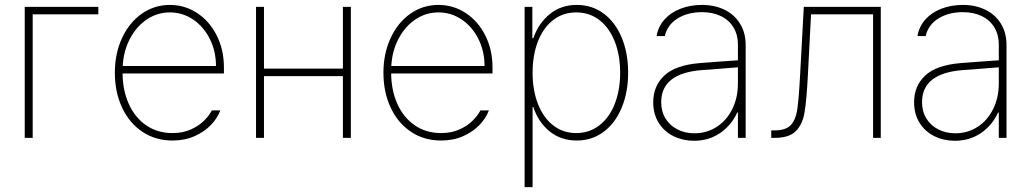

<svg xmlns="http://www.w3.org/2000/svg" viewBox="-20 -558 4176 777"><path d="M377.9 -500H112.3V0H80.1V-530.3H377.9Z M444.8 -263.7Q444.8 -341.3 473.9 -404.1Q502.9 -466.8 553.7 -502.4Q604.5 -538.1 667.5 -538.1Q727.5 -538.1 777.6 -505.4Q827.6 -472.7 856.9 -414.8Q886.2 -356.9 886.2 -285.2V-260.7H476.1Q476.6 -192.9 501 -137.9Q525.4 -83 571 -51.3Q616.7 -19.5 678.2 -19.5Q720.7 -19.5 753.2 -34.4Q785.6 -49.3 806.2 -70.1Q826.7 -90.8 837.4 -111.3H871.6Q860.4 -80.6 834 -52.7Q807.6 -24.9 767.6 -7.1Q727.5 10.7 678.2 10.7Q608.9 10.7 555.9 -24.9Q502.9 -60.5 473.9 -123Q444.8 -185.5 444.8 -263.7ZM854 -291Q854 -350.6 829.1 -400.4Q804.2 -450.2 761.5 -479Q718.8 -507.8 667.5 -507.8Q616.7 -507.8 574.5 -479.5Q532.2 -451.2 506.1 -401.6Q480 -352.1 476.6 -291Z M1048.3 -280.3H1367.7V-530.3H1399.9V0H1367.7V-250H1048.3V0H1016.1V-530.3H1048.3Z M1531.7 -263.7Q1531.7 -341.3 1560.8 -404.1Q1589.8 -466.8 1640.6 -502.4Q1691.4 -538.1 1754.4 -538.1Q1814.5 -538.1 1864.5 -505.4Q1914.6 -472.7 1943.8 -414.8Q1973.1 -356.9 1973.1 -285.2V-260.7H1563Q1563.5 -192.9 1587.9 -137.9Q1612.3 -83 1658 -51.3Q1703.6 -19.5 1765.1 -19.5Q1807.6 -19.5 1840.1 -34.4Q1872.6 -49.3 1893.1 -70.1Q1913.6 -90.8 1924.3 -111.3H1958.5Q1947.3 -80.6 1920.9 -52.7Q1894.5 -24.9 1854.5 -7.1Q1814.5 10.7 1765.1 10.7Q1695.8 10.7 1642.8 -24.9Q1589.8 -60.5 1560.8 -123Q1531.7 -185.5 1531.7 -263.7ZM1940.9 -291Q1940.9 -350.6 1916 -400.4Q1891.1 -450.2 1848.4 -479Q1805.7 -507.8 1754.4 -507.8Q1703.6 -507.8 1661.4 -479.5Q1619.1 -451.2 1593 -401.6Q1566.9 -352.1 1563.5 -291Z M2103 -530.3H2134.3V-403.3H2138.2Q2159.7 -464.4 2205.1 -501.2Q2250.5 -538.1 2314 -538.1Q2376.5 -538.1 2423.6 -502.7Q2470.7 -467.3 2496.3 -405Q2522 -342.8 2522 -263.7Q2522 -185.1 2496.1 -122.6Q2470.2 -60.1 2423.1 -24.7Q2376 10.7 2314 10.7Q2250.5 10.7 2204.6 -26.1Q2158.7 -63 2138.2 -125H2135.3V199.2H2103ZM2312 -19.5Q2365.7 -19.5 2406.2 -51.3Q2446.8 -83 2468.3 -138.7Q2489.7 -194.3 2489.7 -263.7Q2489.7 -333.5 2468.3 -388.9Q2446.8 -444.3 2406.5 -476.1Q2366.2 -507.8 2312 -507.8Q2257.8 -507.8 2217.8 -476.3Q2177.7 -444.8 2156.5 -389.2Q2135.3 -333.5 2135.3 -263.7Q2135.3 -193.8 2156.7 -138.2Q2178.2 -82.5 2218.3 -51Q2258.3 -19.5 2312 -19.5Z M2812 -302.7Q2848.6 -305.7 2892.3 -308.8Q2936 -312 2966.3 -314V-377.9Q2966.3 -417 2948.5 -446.8Q2930.7 -476.6 2897.7 -492.7Q2864.7 -508.8 2820.8 -508.8Q2763.2 -508.8 2721.9 -483.2Q2680.7 -457.5 2670.4 -412.1H2637.2Q2643.6 -450.7 2669.2 -479.2Q2694.8 -507.8 2734.4 -522.9Q2773.9 -538.1 2820.8 -538.1Q2871.6 -538.1 2911.6 -518.8Q2951.7 -499.5 2974.6 -462.6Q2997.6 -425.8 2997.6 -376V0H2966.3V-102.5H2963.4Q2939.9 -50.8 2894 -19.5Q2848.1 11.7 2788.6 11.7Q2743.7 11.7 2705.8 -6.8Q2668 -25.4 2645.8 -60.8Q2623.5 -96.2 2623.5 -144.5Q2623.5 -209.5 2668.2 -252Q2712.9 -294.4 2812 -302.7ZM2790.5 -18.6Q2839.8 -18.6 2880.1 -44.4Q2920.4 -70.3 2943.4 -116.5Q2966.3 -162.6 2966.3 -220.7V-285.6L2923.3 -282.2Q2835.9 -274.9 2820.8 -274.4Q2655.8 -261.7 2655.8 -144.5Q2655.8 -106.9 2673.3 -78.4Q2690.9 -49.8 2721.7 -34.2Q2752.4 -18.6 2790.5 -18.6Z M3101.1 -30.3H3113.8Q3159.7 -30.3 3179.9 -51.5Q3200.2 -72.8 3206.5 -115.5Q3212.9 -158.2 3218.3 -261.7L3232.9 -530.3H3544.4V0H3513.2V-500H3262.2L3249.5 -255.9Q3244.1 -150.9 3235.8 -102.5Q3227.5 -54.2 3200.4 -27.1Q3173.3 0 3114.7 0H3101.1Z M3867.7 -302.7Q3904.3 -305.7 3948 -308.8Q3991.7 -312 4022 -314V-377.9Q4022 -417 4004.2 -446.8Q3986.3 -476.6 3953.4 -492.7Q3920.4 -508.8 3876.5 -508.8Q3818.8 -508.8 3777.6 -483.2Q3736.3 -457.5 3726.1 -412.1H3692.9Q3699.2 -450.7 3724.9 -479.2Q3750.5 -507.8 3790 -522.9Q3829.6 -538.1 3876.5 -538.1Q3927.2 -538.1 3967.3 -518.8Q4007.3 -499.5 4030.3 -462.6Q4053.2 -425.8 4053.2 -376V0H4022V-102.5H4019Q3995.6 -50.8 3949.7 -19.5Q3903.8 11.7 3844.2 11.7Q3799.3 11.7 3761.5 -6.8Q3723.6 -25.4 3701.4 -60.8Q3679.2 -96.2 3679.2 -144.5Q3679.2 -209.5 3723.9 -252Q3768.6 -294.4 3867.7 -302.7ZM3846.2 -18.6Q3895.5 -18.6 3935.8 -44.4Q3976.1 -70.3 3999 -116.5Q4022 -162.6 4022 -220.7V-285.6L3979 -282.2Q3891.6 -274.9 3876.5 -274.4Q3711.4 -261.7 3711.4 -144.5Q3711.4 -106.9 3729 -78.4Q3746.6 -49.8 3777.3 -34.2Q3808.1 -18.6 3846.2 -18.6Z"/></svg>

Font: Pretendard Thin
Style: Regular
Weight: 100
Designer: Base glyphs from Inter by Rasmus Andersson; Hangeul glyphs from Noto Sans CJK(Source Han Sans) by Jang Soo-young and Kan
Foundry: Kil Hyung-jin
Version: Version 1.309